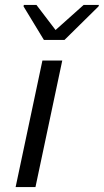

<svg xmlns="http://www.w3.org/2000/svg" viewBox="-20 -754 419 774"><path d="M43 0 151 -510H231L123 0ZM157 -593 75 -728 76 -734H127L204 -633L317 -734H379L377 -728L240 -593Z"/></svg>

Font: Saira SemiExpanded
Style: Italic
Weight: 400
Width: 6
Italic angle: -12°
Designer: Hector Gatti with collaboration of the Omnibus-Type team
Foundry: Omnibus-Type
Version: Version 1.101